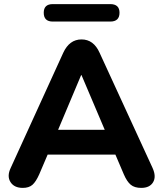

<svg xmlns="http://www.w3.org/2000/svg" viewBox="-20 -906 793 935"><path d="M517 -801H237Q193 -801 193 -844Q193 -886 237 -886H517Q562 -886 562 -844Q562 -801 517 -801ZM91 9Q49 9 31 -19.5Q13 -48 32 -88L288 -649Q318 -714 377 -714Q436 -714 465 -649L723 -88Q742 -46 725.5 -18.5Q709 9 668 9Q635 9 616.5 -6.5Q598 -22 583 -57L542 -153H212L171 -57Q155 -21 138 -6Q121 9 91 9ZM377 -540H375L263 -274H490Z"/></svg>

Font: Nunito ExtraBold
Style: Regular
Weight: 800
Designer: Vernon Adams
Foundry: Vernon Adams
Version: Version 3.602